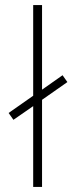

<svg xmlns="http://www.w3.org/2000/svg" viewBox="-20 -738 303 758"><path d="M146 0V-344L246 -414L227 -441L146 -384V-718H111V-360L14 -292L33 -265L111 -319V0Z"/></svg>

Font: RazerF5 Thin
Style: Regular
Weight: 250
Foundry: Razer Inc.
Version: Version 2